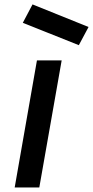

<svg xmlns="http://www.w3.org/2000/svg" viewBox="-20 -830 412 850"><path d="M372 -710.5 329 -630 81 -729 124 -810.5ZM253 -562.5 154 0H45L143.5 -562.5Z"/></svg>

Font: Russisch Sans SemiBold
Style: Italic
Weight: 600
Width: 4
Italic angle: -10°
Designer: Michael Sharanda (font) & Cristiano Sobral (main changes)
Foundry: Michael Sharanda
Version: Version 2.00;September 8, 2020;FontCreator 13.0.0.2681 64-bi